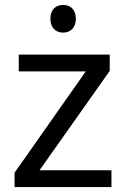

<svg xmlns="http://www.w3.org/2000/svg" viewBox="-20 -757 510 777"><path d="M236 -737C207 -737 184 -720 184 -681C184 -643 207 -625 236 -625C263 -625 287 -643 287 -681C287 -720 263 -737 236 -737ZM431 0V-68H140L424 -470V-536H56V-468H327L39 -58V0Z"/></svg>

Font: Noto Sans EgyptHiero
Style: Regular
Weight: 400
Designer: Monotype Design Team
Foundry: Monotype Imaging Inc.
Version: Version 2.002